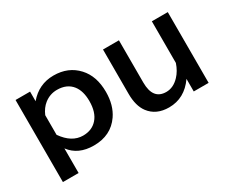

<svg xmlns="http://www.w3.org/2000/svg" viewBox="-105 -924 1660 1386"><g transform="rotate(-30 725.0 -231.0)"><path d="M210 -564.9V-484.9Q291 -581.1 413.6 -581.1Q536.6 -581.1 611.8 -499Q683.6 -421.4 683.6 -290Q683.6 -179.2 632.3 -104.5Q558.6 2.9 415.5 2.9Q285.6 2.9 219.7 -85.9V119.1H88.9V-564.9ZM219.7 -199.2Q290 -98.1 383.8 -98.1Q458.5 -98.1 502 -147.5Q546.9 -198.2 546.9 -291.5Q546.9 -376 509.3 -424.3Q466.3 -479 383.8 -479Q324.7 -479 277.8 -441.9Q241.2 -413.1 219.7 -362.8Z M817.9 -564.9H950.7V-212.9Q950.7 -70.8 1061.5 -70.8Q1121.1 -70.8 1169.9 -122.6Q1205.6 -160.2 1225.1 -217.8V-564.9H1357.9V24.9H1233.9V-80.1Q1152.8 36.1 1023.4 36.1Q916.5 36.1 860.8 -37.6Q817.9 -94.7 817.9 -194.8Z"/></g></svg>

Font: BIZ UDPGothic
Style: Bold
Weight: 700
Designer: TypeBank Co., Ltd.
Foundry: Morisawa Inc.
Version: Version 1.051